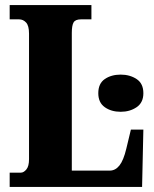

<svg xmlns="http://www.w3.org/2000/svg" viewBox="-20 -734 604 754"><path d="M18 0V-56H62Q73 -56 83.5 -68.5Q94 -81 94 -109V-602Q94 -633 82.5 -645.5Q71 -658 55 -658H18V-714H339V-658H298Q276 -658 269 -646Q262 -634 262 -605V-64H411Q433 -64 449 -84Q465 -104 476 -150L494 -225H543L538 0ZM454 -295Q417 -295 391.5 -313Q366 -331 366 -368Q366 -406 391.5 -423.5Q417 -441 454 -441Q490 -441 516.5 -423.5Q543 -406 543 -368Q543 -331 516.5 -313Q490 -295 454 -295Z"/></svg>

Font: Noto Serif ExtraCondensed Black
Style: Regular
Weight: 900
Width: 2
Designer: Monotype Design Team
Foundry: Monotype Imaging Inc.
Version: Version 2.015; ttfautohint (v1.8.4.7-5d5b)